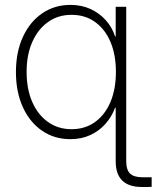

<svg xmlns="http://www.w3.org/2000/svg" viewBox="-20 -557 638 782"><path d="M557.6 204.6Q504.9 204.6 478 178.5Q451.2 152.3 451.2 99.1V-124H494.1V99.1Q494.1 134.8 509.8 149.9Q525.4 165 560.5 165Q567.4 165 578.1 165Q588.9 165 597.7 165V204.1Q588.9 204.6 578.1 204.6Q567.4 204.6 557.6 204.6ZM266.6 9.8Q201.2 9.8 151.1 -24.7Q101.1 -59.1 73 -120.8Q44.9 -182.6 44.9 -263.7Q44.9 -344.7 73.2 -406.5Q101.6 -468.3 151.9 -502.7Q202.1 -537.1 267.1 -537.1Q312 -537.1 348.6 -520.3Q385.3 -503.4 411.1 -474.4Q437 -445.3 448.7 -408.7H451.2V-529.3H494.1V0H451.2V-118.2H448.7Q435.5 -82 409.9 -53Q384.3 -23.9 348.1 -7.1Q312 9.8 266.6 9.8ZM271.5 -30.8Q326.7 -30.8 367.4 -60.3Q408.2 -89.8 430.2 -142.3Q452.1 -194.8 452.1 -264.2Q452.1 -333.5 430.2 -385.7Q408.2 -438 367.4 -467.3Q326.7 -496.6 271.5 -496.6Q216.8 -496.6 175.8 -467.5Q134.8 -438.5 111.6 -386.2Q88.4 -334 88.4 -264.2Q88.4 -194.3 111.3 -141.8Q134.3 -89.4 175.5 -60.1Q216.8 -30.8 271.5 -30.8Z"/></svg>

Font: Inter 24pt ExtraLight
Style: Regular
Weight: 250
Designer: Rasmus Andersson
Foundry: rsms
Version: Version 4.001;git-66647c0bb